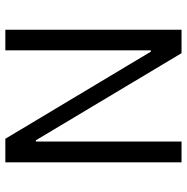

<svg xmlns="http://www.w3.org/2000/svg" viewBox="-10 -706 716 737"><g transform="rotate(90 348.5 -338.0)"><path d="M523.9 -676.3H603.5V0H513.2L178.7 -558.6H173.8V0H94.7V-676.3H184.6L519 -117.2H523.9Z"/></g></svg>

Font: Estedad-FD Regular
Style: FD-Regular
Weight: 400
Designer: Amin Abedi
Version: Version 7.3